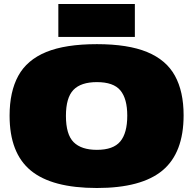

<svg xmlns="http://www.w3.org/2000/svg" viewBox="-20 -931 966 961"><path d="M465 10Q240 10 134 -77.5Q28 -165 28 -352Q28 -472 71.5 -551.5Q115 -631 211 -670.5Q307 -710 465 -710Q621 -710 716.5 -670.5Q812 -631 855.5 -552Q899 -473 899 -354Q899 -166 793.5 -78Q688 10 465 10ZM465 -181Q547 -181 582 -223Q617 -265 617 -352Q617 -437 582.5 -478.5Q548 -520 465 -520Q385 -520 347.5 -481Q310 -442 310 -351Q310 -258 348.5 -219.5Q387 -181 465 -181ZM272 -746V-911H655V-746Z"/></svg>

Font: Georama Expanded Black
Style: Regular
Weight: 900
Width: 7
Designer: Jean-Baptiste Levee
Foundry: Production Type
Version: Version 1.000